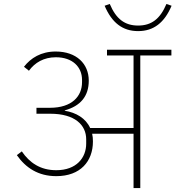

<svg xmlns="http://www.w3.org/2000/svg" viewBox="-20 -949 886 969"><path d="M677 -792C756 -792 810 -835 846 -920L820 -929C788 -853 744 -820 677 -820C610 -820 566 -853 534 -929L508 -920C544 -835 598 -792 677 -792ZM264 -60C386 -60 449 -135 449 -235C449 -249 448 -262 445 -274H654V0H688V-669H845V-698H520V-669H654V-303H435C413 -352 364 -381 307 -390V-392C386 -414 428 -463 428 -542C428 -627 366 -689 261 -689C187 -689 135 -656 101 -612L126 -592C156 -633 201 -660 262 -660C346 -660 394 -611 394 -546V-534C394 -463 343 -405 232 -405H164V-375H234C358 -375 415 -318 415 -246V-224C415 -153 366 -90 264 -90C183 -90 129 -128 90 -185L65 -166C110 -102 173 -60 264 -60Z"/></svg>

Font: IBM Plex Devanagari ExtraLight
Style: Regular
Weight: 200
Designer: Mike Abbink, Paul van der Laan, Pieter van Rosmalen, Erin McLaughlin
Foundry: Bold Monday
Version: Version 1.0